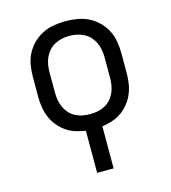

<svg xmlns="http://www.w3.org/2000/svg" viewBox="-110 -617 821 922"><g transform="rotate(-15 300.0 -156.5)"><path d="M259 215V6Q233 2 208 -6Q183 -14 162 -29Q141 -44 124.5 -64.5Q108 -85 98 -109Q88 -133 84 -158.5Q80 -184 80 -210V-310Q80 -339 85 -368.5Q90 -398 103.5 -424Q117 -450 138.5 -471Q160 -492 186 -505Q212 -518 241.5 -523Q271 -528 300 -528Q329 -528 358.5 -523Q388 -518 414 -505Q440 -492 461.5 -471Q483 -450 496.5 -424Q510 -398 515 -368.5Q520 -339 520 -310V-210Q520 -184 516 -158.5Q512 -133 502 -109Q492 -85 475.5 -64.5Q459 -44 438 -29Q417 -14 392 -6Q367 2 341 6V215ZM300 -66Q319 -66 337.5 -69.5Q356 -73 373 -82Q390 -91 402.5 -105Q415 -119 423 -136.5Q431 -154 434 -172.5Q437 -191 437 -210V-310Q437 -329 434 -347.5Q431 -366 423 -383.5Q415 -401 402.5 -415Q390 -429 373 -438Q356 -447 337.5 -451Q319 -455 300 -455Q281 -455 262.5 -451Q244 -447 227 -438Q210 -429 197.5 -415Q185 -401 177 -383.5Q169 -366 166 -347.5Q163 -329 163 -310V-210Q163 -191 166 -172.5Q169 -154 177 -136.5Q185 -119 197.5 -105Q210 -91 227 -82Q244 -73 262.5 -69.5Q281 -66 300 -66Z"/></g></svg>

Font: Nova
Style: Regular
Weight: 400
Monospace: yes
Designer: Belleve Invis
Foundry: Belleve Invis
Version: Version 24.1.4; ttfautohint (v1.8.4)